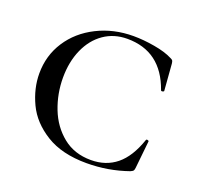

<svg xmlns="http://www.w3.org/2000/svg" viewBox="-94 -582 723 697"><g transform="rotate(20 268.0 -234.0)"><path d="M462 -451Q469 -448 471 -445Q473 -442 474 -434L482 -331Q482 -328 476.5 -327Q471 -326 470 -330Q423 -463 292 -463Q241 -463 202 -436Q163 -409 141.5 -360.5Q120 -312 120 -251Q120 -189 142 -132.5Q164 -76 208.5 -40Q253 -4 317 -4Q375 -4 415.5 -37Q456 -70 480 -140Q481 -144 486 -143Q491 -142 491 -139L480 -33Q479 -25 477 -22Q475 -19 466 -15Q389 12 306 12Q211 12 149.5 -26Q88 -64 61 -121Q34 -178 34 -236Q34 -305 70 -360.5Q106 -416 169.5 -448Q233 -480 310 -480Q348 -480 391.5 -472.5Q435 -465 462 -451Z"/></g></svg>

Font: Cormorant Unicase Medium
Style: Regular
Weight: 500
Designer: Christian Thalmann (Catharsis Fonts)
Foundry: Catharsis Fonts
Version: Version 4.000